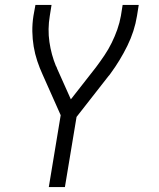

<svg xmlns="http://www.w3.org/2000/svg" viewBox="-20 -550 640 775"><path d="M177 205 225 -85 152 -249Q140 -275 130.5 -303.5Q121 -332 116 -362Q111 -392 110.5 -423Q110 -454 115 -486L123 -530H188L181 -486Q172 -432 179.5 -380.5Q187 -329 206 -283L207 -282Q208 -280 209 -277.5Q210 -275 211 -272L266 -149L367 -278Q385 -302 401.5 -326.5Q418 -351 431 -377.5Q444 -404 453.5 -431Q463 -458 468 -486L475 -530H540L533 -486Q523 -424 494 -365Q465 -306 426 -253Q424 -250 422 -247.5Q420 -245 418 -243L289 -78L242 205Z"/></svg>

Font: Iosevka Curly LtExObl
Style: Regular
Weight: 300
Width: 7
Italic angle: -9°
Monospace: yes
Designer: Belleve Invis
Foundry: Belleve Invis
Version: Version 11.1.0; ttfautohint (v1.8.3)